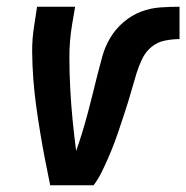

<svg xmlns="http://www.w3.org/2000/svg" viewBox="-20 -550 553 570"><path d="M129 0Q121 -39 113.5 -77.5Q106 -116 99.5 -155.5Q93 -195 87.5 -234.5Q82 -274 79 -314Q76 -354 75.5 -395Q75 -436 82 -477L90 -530H203L194 -477Q186 -429 186 -381.5Q186 -334 188.5 -287Q191 -240 195.5 -194Q200 -148 206 -102Q206 -102 206 -102Q206 -102 206 -102Q216 -130 224.5 -158Q233 -186 240.5 -214Q248 -242 255 -270.5Q262 -299 269 -327Q276 -355 284 -383.5Q292 -412 307.5 -438Q323 -464 347 -484.5Q371 -505 399 -515.5Q427 -526 456 -528Q485 -530 513 -530V-434Q492 -434 469.5 -429.5Q447 -425 429.5 -410.5Q412 -396 402 -375Q392 -354 385.5 -333Q379 -312 373 -290.5Q367 -269 360.5 -248Q354 -227 347 -206Q340 -185 333 -164Q326 -143 318 -122Q310 -101 301 -80.5Q292 -60 282 -39.5Q272 -19 258 0Z"/></svg>

Font: Iosevka Curly Oblique
Style: Bold
Weight: 700
Italic angle: -9°
Monospace: yes
Designer: Belleve Invis
Foundry: Belleve Invis
Version: Version 11.1.0; ttfautohint (v1.8.3)